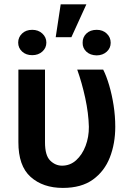

<svg xmlns="http://www.w3.org/2000/svg" viewBox="-20 -873 628 902"><path d="M66.4 -545.9H191.4V-204.6Q191.4 -142.6 215.8 -118.7Q240.2 -94.7 271.5 -94.7Q309.6 -94.7 337.9 -120.4Q366.2 -146 382.1 -187.7Q397.9 -229.5 397.5 -277.3Q396 -340.8 380.4 -412.8Q364.7 -484.9 342.8 -545.9H464.8Q480 -516.1 492.9 -472.2Q505.9 -428.2 513.7 -377.9Q521.5 -327.6 521.5 -277.3Q521.5 -198.7 496.1 -133.5Q470.7 -68.4 416.5 -29.3Q362.3 9.8 275.4 9.8Q181.6 9.8 123.8 -42Q65.9 -93.8 66.4 -206.1ZM241.7 -698.2 265.1 -852.5H385.7L315.4 -698.2ZM368.2 -671.9Q367.7 -697.8 385.7 -715.3Q403.8 -732.9 434.6 -732.9Q462.9 -732.9 481.4 -715.3Q500 -697.8 500 -671.9Q500 -647 481.4 -630.1Q462.9 -613.3 434.6 -612.8Q403.8 -613.3 385.7 -630.4Q367.7 -647.5 368.2 -671.9ZM65.4 -672.9Q65.4 -697.8 83.5 -715.3Q101.6 -732.9 131.3 -732.9Q160.2 -732.9 179 -715.3Q197.8 -697.8 197.8 -672.9Q197.8 -647.9 179 -630.9Q160.2 -613.8 131.3 -613.8Q102.1 -613.8 83.7 -630.9Q65.4 -647.9 65.4 -672.9Z"/></svg>

Font: Inter Semi Bold
Style: Regular
Weight: 600
Designer: Rasmus Andersson
Foundry: rsms
Version: Version 4.000;git-e0f93cc